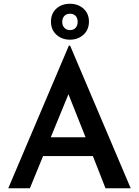

<svg xmlns="http://www.w3.org/2000/svg" viewBox="-20 -1001 739 1021"><path d="M24 0 346 -758H353L675 0H541L474 -171H209L139 0ZM250 -271H435L344 -500ZM251 -886Q251 -929 279.5 -955Q308 -981 352 -981Q395 -981 424 -955Q453 -929 453 -886Q453 -843 424 -816.5Q395 -790 352 -790Q309 -790 280 -816.5Q251 -843 251 -886ZM311 -884Q311 -865 322.5 -853Q334 -841 352 -841Q371 -841 382 -853Q393 -865 393 -884Q393 -905 382 -916.5Q371 -928 352 -928Q334 -928 322.5 -916.5Q311 -905 311 -884Z"/></svg>

Font: Synthetic SemiBold
Style: Regular
Weight: 600
Designer: Santiago Orozco
Foundry: Typemade
Version: Version 2.000; ttfautohint (v1.8.4.7-5d5b)